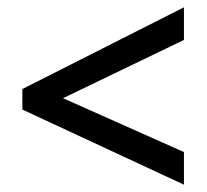

<svg xmlns="http://www.w3.org/2000/svg" viewBox="-20 -622 564 524"><path d="M482 -118 41 -323V-379L482 -602V-513L152 -354L482 -207Z"/></svg>

Font: Noto Sans Malayalam SemiCondensed Medium
Style: Regular
Weight: 500
Width: 4
Designer: Jelle Bosma - Monotype Design Team
Foundry: Monotype Imaging Inc.
Version: Version 2.104; ttfautohint (v1.8.4.7-5d5b)